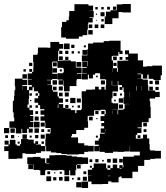

<svg xmlns="http://www.w3.org/2000/svg" viewBox="-20 -912 827 957"><path d="M571 -821H540V-792H502V-830H508V-854H531V-861H562V-890H590V-892H632V-850H590V-852H571ZM373 -719H309V-725H285V-777H289V-803H311V-811H323V-829H325V-857H351V-891H421V-884H444V-858H425V-857H447V-825H425V-822H442V-800H420V-792H418V-764H415V-737H392V-730H373ZM543 -879H559V-863H543ZM514 -878H528V-864H514ZM455 -877H467V-865H455ZM485 -877H497V-865H485ZM481 -851H501V-831H481ZM458 -844H464V-838H458ZM485 -805V-817H497V-805ZM463 -813V-809H459V-813ZM422 -772V-790H440V-772ZM452 -790H470V-772H452ZM500 -772H482V-790H500ZM442 -740H420V-762H442ZM787 -537H781V-513H745V-519H721V-540H714V-520H692V-542H684V-545H665V-542H684V-520H665V-519H691V-515H717V-487H719V-461H753V-454H776V-428H753V-421H726V-407H729V-379H731V-323H721V-303H687V-277H666V-273H685V-249H664V-240H657V-221H682V-222H693V-241H713V-222H724V-194H726V-167H729V-162H754V-160H782V-122H754V-120H729V-115H699V-85H668V-56H640V-24H586V-32H576V-28H571V-3H535V-8H519V5H490V6H436V-7H419V-35H436V-36H418V-66H439V-75H447V-97H509V-73H515V-66H530V-74H542V-92H564V-74H575V-89H591V-78H595V-91H593V-131H647V-137H677V-156H628V-185H627V-157H599V-155H567V-156H544V-150H502V-155H477V-180H476V-158H450V-184H472V-191H453V-211H472V-222H478V-246H502V-250H482V-272H499V-283H485V-299H499V-309H481V-333H501V-343H507V-362H504V-365H482V-362H449V-335H421V-333H417V-307H419V-275H400V-264H360V-244H339V-235H335V-227H369V-200H372V-198H400V-187H419V-185H447V-157H419V-155H400V-144H372V-142H314V-144H286V-149H261V-152H234V-158H210V-184H206V-218H208V-246H231V-253H232V-274H206V-302H204V-310H182V-332H201V-340H182V-362H201V-368H180V-388H170V-400H152V-422H170V-434H176V-448H170V-457H149V-477H142V-462H125V-419H123V-391H117V-375H127V-363H145V-339H130V-334H146V-308H130V-304H146V-278H124V-271H143V-251H123V-270H115V-249H91V-270H87V-247H59V-273H55V-275H27V-307H51V-326H48V-352H44V-410H50V-434H52V-462H56V-482H54V-520H92V-514H116V-488H92V-483H115V-463H124V-480H139V-488H120V-514H139V-516H118V-546H140V-554H146V-578H147V-603H145V-639H167V-647H169V-675H217V-674H231V-703H275V-693H295V-669H275V-659H270V-634H269V-608H293V-611H333V-606H358V-577H359V-575H387V-547H363V-544H386V-518H363V-511H361V-483H327V-457H299V-484H296V-511H294V-490H272V-512H293V-515H267V-547H293V-551H298V-571H293V-574H266V-605H242V-602H239V-579H241V-544H266V-518H240V-514H214V-512H234V-490H216V-488H240V-462H244V-455H267V-431H273V-422H294V-400H273V-393H295V-374H305V-389H321V-373H306V-371H333V-363H355V-348H361V-363H385V-369H388V-425H387V-457H409V-465H438V-466H454V-480H472V-466H485V-479H501V-465H507V-487H509V-514H506V-517H479V-545H477V-547H454V-540H443V-521H423V-540H418V-516H388V-546H412V-548H390V-574H412V-578H390V-604H416V-582H418V-606H388V-636H416V-668H419V-695H444V-700H497V-707H525V-709H581V-659H591V-643H575V-653H570V-634H542V-632H537V-611H543V-572H564V-554H568V-573H565V-609H594V-610H619V-614H606V-628H619V-641H603V-661H623V-645H667V-611H693V-580H712V-582H739V-585H787ZM299 -695H327V-667H299ZM335 -689H351V-673H335ZM398 -676V-686H408V-676ZM415 -639H391V-663H415ZM291 -659V-643H275V-659ZM305 -659H321V-643H305ZM349 -657V-645H337V-657ZM368 -646V-656H378V-646ZM273 -611V-631H293V-611ZM544 -630H562V-612H544ZM321 -613H305V-629H321ZM590 -628V-614H576V-628ZM385 -579H361V-603H385ZM243 -581V-601H263V-581ZM125 -599H141V-583H125ZM561 -599V-583H545V-599ZM264 -550H242V-572H264ZM541 -571V-552H542V-571ZM126 -554V-568H140V-554ZM97 -567H109V-555H97ZM278 -556V-566H288V-556ZM92 -542H114V-520H92ZM459 -527V-535H467V-527ZM264 -512V-490H242V-512ZM483 -511H503V-491H483ZM753 -511H773V-491H753ZM539 -510H537V-487H539V-486H568V-456H541V-423H536V-400H542V-397H569V-365H542V-364H566V-342H569V-365H595V-369H601V-393H624V-394H596V-428H599V-454H596V-476H590V-464H576V-478H588V-488H570V-508H567V-487H539ZM725 -493V-509H741V-493ZM658 -461H660V-483H658ZM686 -461H687V-483H686ZM91 -463V-482H90V-463ZM273 -481H293V-461H273ZM244 -480H262V-462H244ZM742 -462H724V-480H742ZM771 -479V-463H755V-479ZM628 -428V-454H627V-428ZM303 -451H323V-431H303ZM292 -450V-432H274V-450ZM561 -433H545V-449H561ZM127 -447H139V-435H127ZM157 -435V-447H169V-435ZM578 -446H588V-436H578ZM330 -424H356V-398H330ZM572 -422H594V-400H572ZM363 -421H383V-401H363ZM320 -418V-404H306V-418ZM557 -407H549V-415H557ZM136 -414V-408H130V-414ZM268 -391V-374H271V-391ZM593 -371H573V-391H593ZM127 -387H139V-375H127ZM157 -375V-387H169V-375ZM379 -387V-375H367V-387ZM347 -385V-377H339V-385ZM540 -362H539V-343H540ZM455 -359H471V-343H455ZM485 -343V-359H501V-343ZM170 -344H156V-358H170ZM173 -311H153V-331H173ZM442 -330V-312H424V-330ZM460 -318V-324H466V-318ZM177 -277H149V-305H177ZM183 -301H203V-281H183ZM694 -300H712V-282H694ZM0 -274H26V-248H0ZM32 -272H54V-250H32ZM152 -272H174V-250H152ZM200 -268V-254H186V-268ZM710 -268V-254H696V-268ZM217 -255V-267H229V-255ZM504 -252H505V-267H504ZM92 -220V-242H114V-220ZM203 -221H183V-241H203ZM51 -239V-223H35V-239ZM171 -239V-223H155V-239ZM20 -238V-224H6V-238ZM680 -238V-224H666V-238ZM128 -226V-236H138V-226ZM468 -226H458V-236H468ZM71 -229V-233H75V-229ZM159 -192H184V-184H206V-158H184V-150H159V-145H107V-148H92V-122H64V-120H22V-159H1V-183H22V-191H3V-211H23V-192H29V-215H57V-192H64V-186H80V-194H85V-219H121V-216H148V-197H156V-208H170V-194H159ZM199 -207V-195H187V-207ZM78 -196H68V-206H78ZM364 -90H360V-64H356V-38H330V-63H325V-39H301V-63H295V-65H271V-63H235V-65H211V-63H205V-39H181V-63H175V-65H147V-92H145V-69H121V-93H144V-94H116V-128H144V-130H182V-123H205V-99H211V-97H226V-99H211V-123H226V-138H255V-139H311V-136H338V-132H364V-129H391V-127H419V-95H391V-93H364ZM542 -122H564V-100H542ZM514 -120H532V-102H514ZM574 -120H592V-102H574ZM455 -103V-119H471V-103ZM426 -118H440V-104H426ZM489 -107V-115H497V-107ZM382 -90V-72H364V-90ZM516 -74V-88H530V-74ZM438 -86V-76H428V-86ZM576 -73V-70H586V-73ZM216 -44V-58H230V-44ZM396 -44V-58H410V-44ZM278 -46V-56H288V-46ZM250 -48V-54H256V-48ZM530 -36H519V-34H530ZM235 -9H211V-33H235ZM325 -9H301V-33H325ZM413 -11H393V-31H413ZM292 -12H274V-30H292ZM261 -13H245V-29H261ZM380 -28V-14H366V-28ZM347 -17H339V-25H347ZM419 25H387V-7H419ZM386 22H360V-4H386Z"/></svg>

Font: Rubik-Storm
Style: Regular
Weight: 400
Designer: NaN (generative design), Hubert & Fischer (Rubik source font outlines)
Foundry: NaN, Hubert & Fischer
Version: Version 1.000